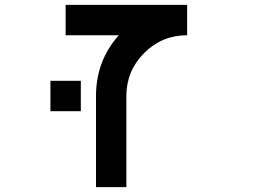

<svg xmlns="http://www.w3.org/2000/svg" viewBox="-20 -770 1040 790"><path d="M187.5 -312.5V-437.5H312.5V-312.5ZM468.8 -625H250V-750H750V-625Q646.5 -625 573.2 -551.8Q500 -478.5 500 -375V0H375V-375Q375 -519.5 468.8 -625Z"/></svg>

Font: Xanmono
Style: Regular
Weight: 400
Designer: GGBotNet
Foundry: GGBotNet
Version: 1.00